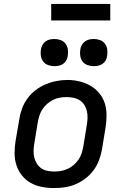

<svg xmlns="http://www.w3.org/2000/svg" viewBox="-20 -947 640 975"><path d="M254 8Q222 8 191.5 2Q161 -4 135.5 -18.5Q110 -33 91.5 -56Q73 -79 63.5 -108Q54 -137 54 -168.5Q54 -200 59 -231L78 -341Q82 -369 92 -396Q102 -423 119.5 -447Q137 -471 160.5 -489Q184 -507 211 -518.5Q238 -530 266 -535.5Q294 -541 322 -541Q354 -541 384 -533.5Q414 -526 439.5 -511.5Q465 -497 484 -474Q503 -451 512 -422.5Q521 -394 521 -362Q521 -330 516 -299L498 -189Q493 -161 483 -134Q473 -107 456 -83.5Q439 -60 415 -41.5Q391 -23 364 -11.5Q337 0 309 4Q281 8 254 8ZM255 -76Q273 -76 290 -79Q307 -82 323.5 -89.5Q340 -97 354.5 -109.5Q369 -122 379 -137Q389 -152 394.5 -169Q400 -186 403 -203L421 -313Q424 -331 424.5 -349Q425 -367 421 -383.5Q417 -400 408 -414.5Q399 -429 384.5 -438Q370 -447 353 -450.5Q336 -454 318 -454Q300 -454 283 -451Q266 -448 250 -440Q234 -432 220 -420Q206 -408 196 -393Q186 -378 180.5 -361Q175 -344 172 -327L154 -217Q151 -200 150.5 -182Q150 -164 154 -147.5Q158 -131 167 -116.5Q176 -102 189.5 -92.5Q203 -83 220.5 -79.5Q238 -76 255 -76ZM456 -611Q440 -611 424.5 -616.5Q409 -622 399.5 -634.5Q390 -647 387.5 -663.5Q385 -680 388 -697Q390 -708 396 -719Q402 -730 412 -737Q422 -744 433.5 -746.5Q445 -749 456 -749Q473 -749 488 -743.5Q503 -738 512.5 -725.5Q522 -713 524.5 -696.5Q527 -680 524 -663Q523 -652 517 -641Q511 -630 501 -623Q491 -616 479.5 -613.5Q468 -611 456 -611ZM256 -611Q240 -611 224.5 -616.5Q209 -622 199.5 -634.5Q190 -647 187.5 -663.5Q185 -680 188 -697Q190 -708 196 -719Q202 -730 212 -737Q222 -744 233.5 -746.5Q245 -749 256 -749Q273 -749 288 -743.5Q303 -738 312.5 -725.5Q322 -713 324.5 -696.5Q327 -680 324 -663Q323 -652 317 -641Q311 -630 301 -623Q291 -616 279.5 -613.5Q268 -611 256 -611ZM240 -843V-927H540V-843Z"/></svg>

Font: Iosevka Curly MdExObl
Style: Regular
Weight: 500
Width: 7
Italic angle: -9°
Monospace: yes
Designer: Belleve Invis
Foundry: Belleve Invis
Version: Version 11.1.0; ttfautohint (v1.8.3)